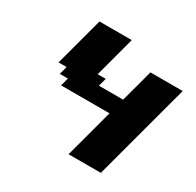

<svg xmlns="http://www.w3.org/2000/svg" viewBox="-182 -1081 1316 1288"><g transform="rotate(30 475.5 -437.5)"><path d="M500 0H750L951.2 -750H701.2Q689.9 -708.5 667.5 -625Q645 -541.5 633.8 -500H446.3L463.4 -562.5H400.9L484.4 -875H234.4Q217.8 -812.5 184.3 -687.5Q150.9 -562.5 133.8 -500H196.3L179.7 -437.5H242.2L225.6 -375H600.6Q584 -312.5 550.3 -187.5Q516.6 -62.5 500 0Z"/></g></svg>

Font: Faithful 32x
Style: BoldOblique
Weight: 400
Foundry: Faithful Resource Pack
Version: Version 1.0; January 27, 2023